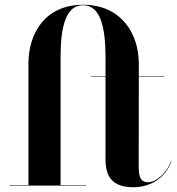

<svg xmlns="http://www.w3.org/2000/svg" viewBox="-20 -780 746 807"><path d="M19.5 -2V0H342V-2H234.5V-540C234.5 -667 256.5 -758 329 -758C401.5 -758 423.5 -667 423.5 -540V-460H362.5V-458H423.5V-111.5C423.5 -44.5 446 7 540.5 7C619 7 677 -38 701 -102H699C677.5 -46.5 631.5 -14 603.5 -14C576.5 -14 563 -27.5 563 -77.5L563.5 -458H670V-460H563.5V-511.5C563.5 -642.5 486.5 -760 329 -760C171.5 -760 99.5 -642.5 99.5 -511.5V-2Z"/></svg>

Font: Bodoni* 96pt
Style: Bold
Weight: 700
Version: Version 2.3